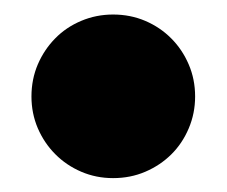

<svg xmlns="http://www.w3.org/2000/svg" viewBox="-20 -457 320 271"><path d="M24.4 -320.8Q24.4 -345.2 33.4 -366.2Q42.5 -387.2 57.9 -402.8Q73.2 -418.5 94.5 -427.5Q115.7 -436.5 139.6 -436.5Q164.1 -436.5 185.1 -427.5Q206.1 -418.5 221.7 -402.8Q237.3 -387.2 246.3 -366.2Q255.4 -345.2 255.4 -320.8Q255.4 -296.9 246.3 -275.6Q237.3 -254.4 221.7 -239Q206.1 -223.6 185.1 -214.6Q164.1 -205.6 139.6 -205.6Q115.7 -205.6 94.7 -214.6Q73.7 -223.6 58.1 -239.3Q42.5 -254.9 33.4 -275.9Q24.4 -296.9 24.4 -320.8Z"/></svg>

Font: Modak sl
Style: Regular
Weight: 400
Designer: Sarang Kulkarni, Maithili Shingre, Noopur Datye
Foundry: Ek Type
Version: Version 1.036;PS Version 1.000;hotconv 1.0.79;makeotf.lib2.5